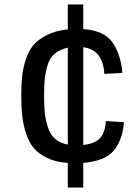

<svg xmlns="http://www.w3.org/2000/svg" viewBox="-20 -764 620 858"><path d="M283 74H352V-36Q448 -44 487.5 -90Q527 -136 534 -218L453 -223Q451 -175 428.5 -148.5Q406 -122 352 -116V-553Q441 -541 446 -434L527 -438Q519 -525 481 -576.5Q443 -628 352 -634V-744H283V-633Q229 -627 190 -607.5Q151 -588 129 -562Q107 -536 94.5 -496Q82 -456 78.5 -420Q75 -384 75 -335Q75 -285 79 -247.5Q83 -210 95.5 -170Q108 -130 130 -103.5Q152 -77 191 -58Q230 -39 283 -36ZM177 -335Q177 -382 180 -411Q183 -440 192.5 -472.5Q202 -505 224.5 -524Q247 -543 283 -551V-118Q249 -124 227 -143Q205 -162 194.5 -194Q184 -226 180.5 -258Q177 -290 177 -335Z"/></svg>

Font: Glegoo
Style: Bold
Weight: 700
Version: Version 2.0.1; ttfautohint (v0.9) -r 48 -G 60